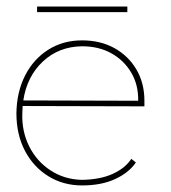

<svg xmlns="http://www.w3.org/2000/svg" viewBox="-20 -548 520 585"><path d="M401 -241Q402 -289 380 -326.5Q358 -364 319.5 -385.5Q281 -407 230 -407Q159 -406 110.5 -360.5Q62 -315 51 -242ZM230 17Q173 17 127.5 -11Q82 -39 56 -88.5Q30 -138 30 -203Q31 -268 56.5 -318Q82 -368 127 -396.5Q172 -425 230 -425Q286 -425 328.5 -401.5Q371 -378 395.5 -336.5Q420 -295 420 -241V-224L49 -225L48 -203Q46 -148 69 -102Q92 -56 134.5 -28.5Q177 -1 230 0Q286 -1 324 -18.5Q362 -36 380 -64L394 -53Q373 -22 331 -2.5Q289 17 230 17ZM93 -511V-528H368V-511Z"/></svg>

Font: Grandiflora One
Style: Regular
Weight: 400
Designer: Haesung Cho
Foundry: JAMO
Version: Version 1.000; ttfautohint (v1.8.4.7-5d5b);gftools[0.9.28]